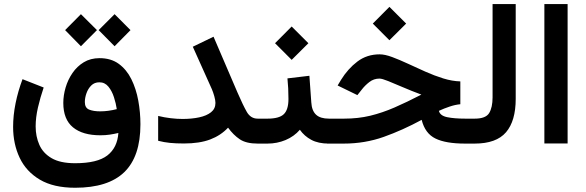

<svg xmlns="http://www.w3.org/2000/svg" viewBox="-20 -700 2856 936"><path d="M538.6 -630.9 616.2 -553.2 538.6 -474.6 460.9 -553.2ZM374.5 -630.9 452.6 -553.2 374.5 -474.6 297.4 -553.2ZM346.2 215.3Q241.2 215.3 174.3 175.8Q107.4 136.2 75.7 68.8Q43.9 1.5 43.9 -81.5Q43.9 -137.2 55.9 -196.5Q67.9 -255.9 89.8 -314L192.9 -273.4Q176.3 -224.6 165 -176Q153.8 -127.4 153.8 -84Q153.8 -34.7 171.9 6.1Q189.9 46.9 231.9 71.3Q273.9 95.7 346.2 95.7Q454.1 95.7 503.2 57.9Q552.2 20 557.1 -51.8Q536.6 -46.9 515.4 -43.7Q494.1 -40.5 469.2 -40.5Q382.8 -40.5 335.7 -79.3Q288.6 -118.2 288.6 -198.2Q288.6 -234.9 299.8 -273.2Q311 -311.5 333.3 -344Q355.5 -376.5 388.4 -396.5Q421.4 -416.5 465.3 -416.5Q521 -416.5 559.1 -388.7Q597.2 -360.8 620.4 -314Q643.6 -267.1 654.1 -209.7Q664.6 -152.3 664.6 -93.8Q664.6 63 585.9 139.2Q507.3 215.3 346.2 215.3ZM468.3 -157.2Q507.8 -157.2 549.3 -168Q545.4 -195.3 535.6 -225.8Q525.9 -256.3 508.5 -277.6Q491.2 -298.8 464.4 -298.8Q440.4 -298.8 424.8 -283.2Q409.2 -267.6 401.4 -245.1Q393.6 -222.7 393.6 -202.6Q393.6 -174.3 414.3 -165.8Q435.1 -157.2 468.3 -157.2Z M1030.3 -198.2Q1030.3 -210.9 1024.7 -231Q1019 -251 1012.7 -265.6L919.9 -472.2L1021 -521L1138.2 -248Q1164.6 -187 1183.3 -154.3Q1202.1 -121.6 1236.3 -121.6H1256.8V0H1236.3Q1180.2 0 1148.9 -21Q1117.7 -42 1091.8 -77.6Q1056.2 -39.6 1004.4 -20Q952.6 -0.5 877 -0.5Q837.4 -0.5 808.6 -3.4Q779.8 -6.3 751 -13.7V-134.8Q781.2 -127.4 811.8 -123.8Q842.3 -120.1 869.6 -120.1Q914.6 -120.1 950.9 -127.9Q987.3 -135.7 1008.8 -152.8Q1030.3 -169.9 1030.3 -198.2Z M1381.3 -317.9 1488.3 -330.6 1497.6 -200.7Q1500 -160.2 1520.8 -140.9Q1541.5 -121.6 1583.5 -121.6H1593.8V0H1582.5Q1531.7 0 1497.6 -18.3Q1463.4 -36.6 1441.9 -67.4Q1413.6 -34.7 1372.1 -17.3Q1330.6 0 1284.2 0H1237.3V-121.6H1284.2Q1340.8 -121.6 1363.5 -143.3Q1386.2 -165 1386.2 -217.3Q1386.2 -244.1 1385 -269Q1383.8 -293.9 1381.3 -317.9ZM1401.9 -570.8 1483.4 -489.3 1401.9 -408.2 1320.8 -489.3Z M1878.4 -666.5 1960 -585 1878.4 -503.9 1797.4 -585ZM2224.1 -303.2V-191.9Q2198.7 -189.5 2171.9 -180.4Q2145 -171.4 2119.6 -159.7Q2125.5 -135.7 2160.4 -128.7Q2195.3 -121.6 2248.5 -121.6H2275.4V0H2246.6Q2153.3 0 2102.8 -24.7Q2052.2 -49.3 2035.6 -115.7Q1942.9 -65.4 1850.8 -32.7Q1758.8 0 1655.8 0H1574.2V-121.6H1657.2Q1725.6 -121.6 1784.4 -135.7Q1843.3 -149.9 1903.3 -176Q1963.4 -202.1 2034.2 -238.8Q1985.8 -256.8 1943.8 -274.9Q1901.9 -293 1872.1 -304.9Q1842.3 -316.9 1830.1 -316.9Q1802.2 -316.9 1780.5 -300Q1758.8 -283.2 1743.2 -262.7L1722.2 -236.3L1626 -283.2L1642.1 -310.1Q1675.8 -364.7 1722.2 -399.9Q1768.6 -435.1 1830.6 -435.1Q1856.4 -435.1 1891.8 -421.9Q1927.2 -408.7 1968.8 -389.4Q2010.3 -370.1 2054 -350.6Q2097.7 -331.1 2141.1 -317.6Q2184.6 -304.2 2224.1 -303.2Z M2255.9 -121.6H2294.4Q2348.1 -121.6 2364.7 -148.9Q2381.3 -176.3 2381.3 -225.6V-680.2H2494.1V-218.3Q2494.1 -110.4 2446.8 -55.2Q2399.4 0 2293.9 0H2255.9Z M2747.1 -680.2V-0.5H2633.8V-680.2Z"/></svg>

Font: Vazirmatn FD SemiBold
Style: Regular
Weight: 600
Designer: Saber Rastikerdar
Foundry: Saber Rastikerdar
Version: Version 33.001